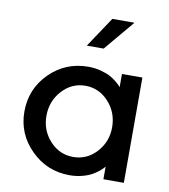

<svg xmlns="http://www.w3.org/2000/svg" viewBox="-84 -817 790 898"><g transform="rotate(10 311.0 -368.5)"><path d="M361 -602H281L377 -746H482ZM466 0H563V-500H466V-437Q464 -440 460 -444.5Q456 -449 441.5 -461Q427 -473 410 -482Q393 -491 365 -498.5Q337 -506 306 -506Q198 -506 122.5 -431Q47 -356 47 -248Q47 -142 123 -66.5Q199 9 306 9Q337 9 364.5 2Q392 -5 410 -15Q428 -25 441 -35.5Q454 -46 460 -53L466 -60ZM152 -246Q152 -316 197.5 -366Q243 -416 308 -416Q373 -416 418.5 -366Q464 -316 464 -246Q464 -177 418.5 -127.5Q373 -78 308 -78Q243 -78 197.5 -127.5Q152 -177 152 -246Z"/></g></svg>

Font: Simpel Medium
Style: Regular
Weight: 500
Designer: Janko Jovanovic
Version: Version 1.048;PS 001.048;hotconv 1.0.88;makeotf.lib2.5.64775